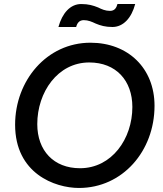

<svg xmlns="http://www.w3.org/2000/svg" viewBox="-20 -923 811 953"><path d="M372 10C588 10 747 -173 747 -398C747 -585 615 -711 429 -711C212 -711 55 -523 55 -304C55 -62 252 10 372 10ZM377 -88C247 -88 165 -175 165 -307C165 -465 266 -613 423 -613C556 -613 637 -523 637 -392C637 -234 535 -88 377 -88ZM270 -789H358C363 -808 373 -823 396 -823C418 -823 436 -815 455 -806C479 -796 503 -789 538 -789C592 -789 633 -834 651 -903H563C558 -884 549 -869 526 -869C503 -869 485 -877 467 -886C442 -896 419 -903 383 -903C329 -903 289 -858 270 -789Z"/></svg>

Font: Fixel Display Medium
Style: Italic
Weight: 500
Italic angle: -10°
Designer: AlfaBravo + MacPaw
Foundry: Kyrylo Tkachov, Marchela Mozhyna, Serhii Makarenko, Maria Weinstein, Zakhar Kryvoshyya
Version: Version 1.210;Glyphs 3.2 (3217)